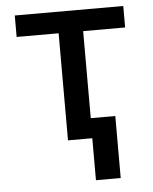

<svg xmlns="http://www.w3.org/2000/svg" viewBox="-52 -589 646 811"><g transform="rotate(-5 271.0 -183.5)"><path d="M501 -545V-454H323V0H219V-454H41V-545ZM322 178V-85H427V178Z"/></g></svg>

Font: Sinter Medium
Style: Regular
Weight: 500
Foundry: Adobe & rsms
Version: Version 1.000